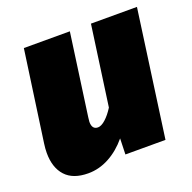

<svg xmlns="http://www.w3.org/2000/svg" viewBox="-104 -638 761 761"><g transform="rotate(-20 277.0 -257.0)"><path d="M16 -112Q16 -130 19 -151L73 -534H267L219 -189Q217 -175 217 -170Q217 -138 242 -138Q256 -138 274 -154Q292 -170 309 -197L356 -534H550L476 0H307L309 -67Q275 -26 232.5 -3Q190 20 144 20Q80 20 48 -15Q16 -50 16 -112Z"/></g></svg>

Font: Fira Sans Black
Style: Italic
Weight: 900
Italic angle: -8°
Designer: Carrois Corporate & Edenspiekermann AG
Foundry: Carrois Corporate GbR & Edenspiekermann AG
Version: Version 4.203